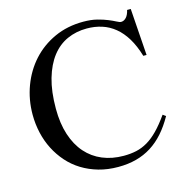

<svg xmlns="http://www.w3.org/2000/svg" viewBox="-103 -777 874 891"><g transform="rotate(-15 334.0 -331.5)"><path d="M632.3 -155.3Q607.9 -111.8 579.6 -79.8Q551.3 -47.9 517.6 -26.6Q483.9 -5.4 444.3 5.1Q404.8 15.6 357.9 15.6Q307.1 15.6 263.7 3.2Q220.2 -9.3 184.3 -31.5Q148.4 -53.7 120.8 -85Q93.3 -116.2 74.2 -153.6Q55.2 -190.9 45.4 -233.6Q35.6 -276.4 35.6 -321.3Q35.6 -393.6 59.8 -458.3Q84 -522.9 128.2 -571.8Q172.4 -620.6 234.9 -649.2Q297.4 -677.7 373.5 -677.7Q411.1 -677.7 439.7 -670.4Q468.3 -663.1 489 -654.5Q509.8 -646 523.4 -638.7Q537.1 -631.3 544.4 -631.3Q557.6 -631.3 568.6 -642.8Q579.6 -654.3 585 -677.7H602.5L618.2 -452.6H602.5Q587.4 -503.4 565.4 -539.6Q543.5 -575.7 515.4 -598.6Q487.3 -621.6 453.6 -632.3Q419.9 -643.1 381.3 -643.1Q330.1 -643.1 287.1 -623.8Q244.1 -604.5 213.1 -564.5Q182.1 -524.4 164.6 -463.9Q147 -403.3 147 -320.3Q147 -249.5 164.8 -194.8Q182.6 -140.1 215.3 -103Q248 -65.9 293.7 -46.9Q339.4 -27.8 395.5 -27.8Q428.2 -27.8 456.1 -33.9Q483.9 -40 510.3 -55.4Q536.6 -70.8 562.7 -97.4Q588.9 -124 618.2 -165.5Z"/></g></svg>

Font: Doulos SIL Am
Style: Regular
Weight: 400
Designer: Walt Agee, Victor Gaultney, Peter Martin, Debbi Hosken, Becca Hirsbrunner
Foundry: SIL International
Version: Version 5.000